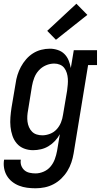

<svg xmlns="http://www.w3.org/2000/svg" viewBox="-23 -800 543 1033"><path d="M168 213Q145 213 122.5 210Q100 207 79.5 199Q59 191 42 177.5Q25 164 14 145.5Q3 127 -1 104.5Q-5 82 -1 59H89Q86 76 91.5 91Q97 106 108.5 116Q120 126 136 129.5Q152 133 168 133Q190 133 212 123.5Q234 114 249 96Q264 78 272 56Q280 34 284 12L299 -78Q288 -58 272.5 -41.5Q257 -25 238 -13.5Q219 -2 197.5 3Q176 8 155 8Q129 8 106 -1Q83 -10 67.5 -28Q52 -46 44 -69.5Q36 -93 33.5 -118Q31 -143 33 -169Q35 -195 39 -221L61 -351Q64 -374 71 -396.5Q78 -419 89.5 -440.5Q101 -462 117.5 -481Q134 -500 154.5 -513Q175 -526 198.5 -532Q222 -538 245 -538Q267 -538 288 -531Q309 -524 323.5 -509.5Q338 -495 346 -475.5Q354 -456 358 -434L374 -530H499V-450H451L373 26Q369 50 361 74Q353 98 339.5 120Q326 142 307 160.5Q288 179 265 191Q242 203 217.5 208Q193 213 168 213ZM205 -72Q225 -72 246 -80Q267 -88 282 -104.5Q297 -121 305 -141Q313 -161 316 -182L338 -312Q340 -328 341.5 -344.5Q343 -361 342 -376.5Q341 -392 336.5 -407Q332 -422 323 -434Q314 -446 299.5 -452Q285 -458 269 -458Q246 -458 224 -448.5Q202 -439 186 -421.5Q170 -404 161.5 -382Q153 -360 149 -337L128 -207Q125 -192 124 -176Q123 -160 125 -145Q127 -130 133 -116Q139 -102 149.5 -91.5Q160 -81 174.5 -76.5Q189 -72 205 -72ZM278 -586 231 -634 388 -780 447 -720Z"/></svg>

Font: Iosevka Slab Medium Oblique
Style: Regular
Weight: 500
Italic angle: -9°
Monospace: yes
Designer: Belleve Invis
Foundry: Belleve Invis
Version: Version 11.1.1; ttfautohint (v1.8.3)